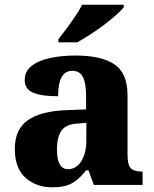

<svg xmlns="http://www.w3.org/2000/svg" viewBox="-20 -786 654 816"><path d="M200 10Q135 10 89 -30Q43 -70 43 -154Q43 -236 98 -275Q153 -314 265 -318L346 -321V-375Q346 -430 333 -457.5Q320 -485 287 -485Q227 -485 227 -377Q155 -377 120 -392.5Q85 -408 85 -446Q85 -483 114.5 -506Q144 -529 193 -539.5Q242 -550 301 -550Q411 -550 466.5 -512.5Q522 -475 522 -381V-128Q522 -87 535 -72Q548 -57 582 -57H586V0H379L356 -62H346Q324 -35 304.5 -19.5Q285 -4 261 3Q237 10 200 10ZM269 -67Q304 -67 325.5 -101Q347 -135 347 -191V-264L310 -261Q260 -258 241 -230.5Q222 -203 222 -151Q222 -67 269 -67ZM228 -619Q243 -638 262.5 -664Q282 -690 300 -717Q318 -744 329 -766H506V-756Q497 -743 474.5 -723Q452 -703 423 -681Q394 -659 363.5 -639.5Q333 -620 308 -606H228Z"/></svg>

Font: Noto Serif Devanagari ExtraBold
Style: Regular
Weight: 800
Designer: Universal Thirst, Indian Type Foundry and the Monotype Design Team
Foundry: Monotype Imaging Inc.
Version: Version 2.004; ttfautohint (v1.8.4.7-5d5b)